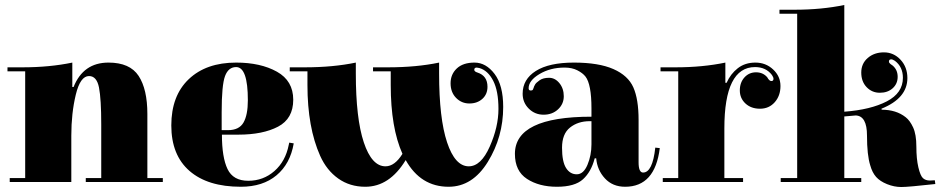

<svg xmlns="http://www.w3.org/2000/svg" viewBox="-20 -739 3771 770"><path d="M81 -453H10V-469H70Q179 -469 270 -488V-390H275Q314 -488 415 -488Q501 -488 536 -434.5Q571 -381 571 -282V-25H633V-9H324V-25H386V-240Q386 -342 377 -388Q368 -434 337 -434Q302 -434 284 -359.5Q266 -285 266 -195V-9H19V-25H81Z M1138 -158 1140 -167 1158 -164Q1144 -82 1089 -36Q1034 10 946 10Q813 10 740 -53.5Q667 -117 667 -236Q667 -355 737 -421.5Q807 -488 927 -488Q1025 -488 1090.5 -451.5Q1156 -415 1156 -339Q1156 -263 1095 -231Q1034 -199 936 -199H870Q870 -108 892.5 -61Q915 -14 975.5 -14Q1036 -14 1080.5 -53Q1125 -92 1138 -158ZM869 -289V-217H894Q939 -217 956.5 -247.5Q974 -278 974 -337Q974 -470 927 -470Q896 -470 882.5 -434Q869 -398 869 -289Z M1779 10Q1667 10 1607 -97Q1542 10 1445 10Q1383 10 1336.5 -23Q1290 -56 1264 -114Q1213 -228 1213 -398V-453H1142V-469H1202Q1316 -469 1407 -488V-444Q1407 -264 1439 -168Q1471 -72 1526 -72Q1563 -72 1594 -122Q1547 -227 1547 -398V-453H1476V-469H1536Q1650 -469 1741 -488V-444Q1741 -264 1773 -168Q1805 -72 1860 -72Q1909 -72 1944 -151Q1979 -230 1979 -302Q1979 -374 1958 -415Q1937 -456 1903 -466Q1895 -468 1892 -468Q1882 -468 1882 -459Q1882 -452 1895 -448Q1935 -435 1935 -391Q1935 -361 1914.5 -342.5Q1894 -324 1862.5 -324Q1831 -324 1809 -346.5Q1787 -369 1787 -405Q1787 -441 1812 -464.5Q1837 -488 1883 -488Q1929 -488 1963.5 -442.5Q1998 -397 1998 -310Q1998 -190 1936.5 -90Q1875 10 1779 10Z M2352 -160V-253Q2348 -253 2345 -253Q2298 -253 2266 -227.5Q2234 -202 2234 -146.5Q2234 -91 2250 -65.5Q2266 -40 2293 -40Q2320 -40 2336 -78Q2352 -116 2352 -160ZM2559 -47Q2597 -47 2608 -147L2626 -145Q2607 10 2487 10Q2437 10 2406 -23.5Q2375 -57 2371 -104H2365Q2351 -50 2318 -20Q2285 10 2213.5 10Q2142 10 2093.5 -21.5Q2045 -53 2045 -122Q2045 -271 2352 -271V-304Q2352 -401 2328 -432Q2317 -446 2295.5 -457Q2274 -468 2244 -468Q2187 -468 2143.5 -442Q2100 -416 2100 -385Q2100 -376 2109 -376Q2115 -376 2117 -379.5Q2119 -383 2120 -386.5Q2121 -390 2122 -392.5Q2123 -395 2126.5 -401Q2130 -407 2144 -417Q2158 -427 2182 -427Q2206 -427 2223.5 -405.5Q2241 -384 2241 -353Q2241 -322 2218 -300.5Q2195 -279 2160 -279Q2125 -279 2100.5 -303.5Q2076 -328 2076 -363Q2076 -421 2129 -454.5Q2182 -488 2281.5 -488Q2381 -488 2440 -462Q2499 -436 2520 -388.5Q2541 -341 2541 -258V-88Q2541 -47 2559 -47Z M2889 -407H2894Q2910 -443 2939 -465.5Q2968 -488 3009.5 -488Q3051 -488 3080.5 -460.5Q3110 -433 3110 -394Q3110 -355 3087 -329Q3064 -303 3028 -303Q2992 -303 2969.5 -324Q2947 -345 2947 -376.5Q2947 -408 2965.5 -428.5Q2984 -449 3012 -449Q3040 -449 3057 -429Q3065 -414 3073.5 -414Q3082 -414 3082 -423Q3082 -429 3076 -438Q3052 -470 3008 -470Q2885 -470 2885 -224V-25H2960V-9H2638V-25H2700V-453H2629V-469H2689Q2798 -469 2889 -488Z M3709 -15 3729 -16 3731 -1Q3623 11 3594.5 11Q3566 11 3537.5 -0.5Q3509 -12 3493.5 -29.5Q3478 -47 3470 -76Q3457 -117 3457 -195.5Q3457 -274 3412 -276Q3392 -274 3366 -272V-25H3434V-9H3111V-25H3177V-684H3106V-700H3166Q3275 -700 3366 -719V-291Q3472 -299 3536.5 -332.5Q3601 -366 3601 -427Q3601 -471 3569 -495Q3560 -501 3554 -501Q3545 -501 3545 -492Q3545 -487 3551.5 -482Q3558 -477 3560 -476Q3580 -459 3580 -431Q3580 -403 3560 -385Q3540 -367 3508.5 -367Q3477 -367 3455.5 -389.5Q3434 -412 3434 -448Q3434 -484 3460 -506.5Q3486 -529 3525 -529Q3564 -529 3591.5 -499.5Q3619 -470 3619 -426Q3619 -345 3515 -303L3516 -299Q3574 -299 3612 -269Q3629 -256 3642 -228Q3655 -200 3655 -151Q3655 -102 3663 -68Q3671 -34 3681.5 -24.5Q3692 -15 3709 -15Z"/></svg>

Font: Elsie Swash Caps Black
Style: Regular
Weight: 900
Designer: Alejandro Inler
Foundry: Alejandro Inler
Version: 1.003